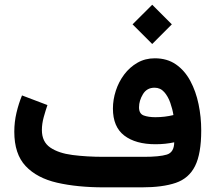

<svg xmlns="http://www.w3.org/2000/svg" viewBox="-20 -806 927 826"><path d="M634.8 -785.6 719.2 -701.2 634.8 -616.7 550.3 -701.2ZM729.5 -193.8Q691.9 -185.5 648.9 -185.5Q563.5 -185.5 514.6 -222.9Q465.8 -260.3 465.8 -338.9Q465.8 -377.4 478.3 -415.8Q490.7 -454.1 514.4 -485.6Q538.1 -517.1 571.3 -536.1Q604.5 -555.2 646 -555.2Q699.2 -555.2 737.1 -528.8Q774.9 -502.4 798.8 -457.8Q822.8 -413.1 834.2 -357.9Q845.7 -302.7 845.7 -245.1Q845.7 -144.5 819.1 -91.6Q792.5 -38.6 736.1 -19.3Q679.7 0 589.8 0H427.2Q312.5 0 225.6 -20Q138.7 -40 90.1 -91.8Q41.5 -143.6 41.5 -239.3Q41.5 -281.2 51 -321.3Q60.5 -361.3 74.7 -395.5L184.1 -354Q176.3 -331.5 168.2 -302.5Q160.2 -273.4 160.2 -246.6Q160.2 -196.3 195.8 -171.6Q231.4 -147 292 -139.2Q352.5 -131.3 427.2 -131.3H598.6Q666 -131.3 697.5 -140.9Q729 -150.4 729.5 -193.8ZM648.4 -301.8Q689 -301.8 726.1 -311Q722.2 -336.4 712.6 -363.8Q703.1 -391.1 686.5 -409.9Q669.9 -428.7 645 -428.7Q611.8 -428.7 595 -400.9Q578.1 -373 578.1 -344.2Q578.1 -316.9 598.1 -309.3Q618.2 -301.8 648.4 -301.8Z"/></svg>

Font: Vazirmatn FD NL
Style: Bold
Weight: 700
Designer: Saber Rastikerdar
Foundry: Saber Rastikerdar
Version: Version 33.003